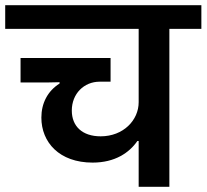

<svg xmlns="http://www.w3.org/2000/svg" viewBox="-40 -718 794 738"><path d="M493 0H611V-607H734V-698H-20V-607H493V-325C493 -256 434 -194 347 -194C276 -194 236 -233 236 -293C236 -358 283 -404 343 -404H385V-495H39V-401H142L189 -402V-397C143 -368 119 -321 119 -266C119 -171 188 -93 316 -93C402 -93 457 -131 488 -176H493Z"/></svg>

Font: IBM Plex Devanagari Medium
Style: Regular
Weight: 600
Designer: Mike Abbink, Paul van der Laan, Pieter van Rosmalen, Erin McLaughlin
Foundry: Bold Monday
Version: Version 1.0